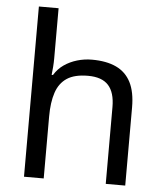

<svg xmlns="http://www.w3.org/2000/svg" viewBox="-54 -807 725 854"><g transform="rotate(5 309.0 -380.0)"><path d="M173 -537Q173 -518 171.5 -498Q170 -478 168 -462H174Q191 -490 217 -508Q243 -526 275 -535.5Q307 -545 341 -545Q406 -545 449.5 -524.5Q493 -504 515 -461Q537 -418 537 -349V0H450V-343Q450 -408 421 -440Q392 -472 330 -472Q270 -472 236 -449.5Q202 -427 187.5 -383.5Q173 -340 173 -277V0H85V-760H173Z"/></g></svg>

Font: ubangla15
Style: Book
Weight: 400
Designer: Jelle Bosma - Monotype Design Team
Foundry: Monotype Imaging Inc.
Version: Version 2.003